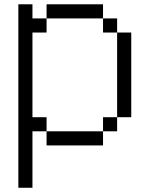

<svg xmlns="http://www.w3.org/2000/svg" viewBox="-20 -687 707 907"><path d="M600 -133.3H533.3V-533.3H600ZM133.3 -133.3H200V-66.7H133.3V200H66.7V-666.7H133.3V-600H200V-533.3H133.3ZM533.3 -133.3V-66.7H466.7V-133.3ZM533.3 -600V-533.3H466.7V-600ZM200 -66.7H466.7V0H200ZM200 -600V-666.7H466.7V-600Z"/></svg>

Font: Galmuri14 Regular
Style: Regular
Weight: 400
Designer: Lee Minseo (quiple)
Version: Version 2.399;hotconv 1.1.1;makeotfexe 2.6.0 DEVELOPMENT